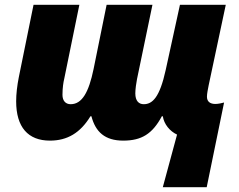

<svg xmlns="http://www.w3.org/2000/svg" viewBox="-20 -573 992 796"><path d="M655 203H837L909 -148C902 -146 885 -142 873 -142C852 -142 838 -151 838 -172C838 -185 842 -203 845 -219L916 -553H726L667 -283C642 -169 612 -141 576 -141C556 -141 541 -154 541 -186C541 -202 545 -231 548 -245L612 -553H422L368 -287C348 -190 320 -141 273 -141C252 -141 239 -155 239 -180C239 -209 243 -233 246 -245L309 -553H119L58 -253C51 -218 47 -183 47 -153C47 -46 96 10 187 10C259 10 313 -22 355 -91H359C376 -26 415 10 491 10C567 10 612 -18 651 -91H655C660 -58 684 -29 714 -15Z"/></svg>

Font: Noto Sans UI Black
Style: Italic
Weight: 900
Italic angle: -372°
Designer: Monotype Design Team
Foundry: Monotype Imaging Inc.
Version: Version 1.901